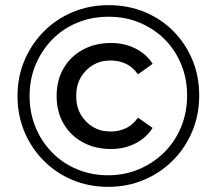

<svg xmlns="http://www.w3.org/2000/svg" viewBox="-20 -723 842 746"><path d="M400 3Q325 3 261 -24Q197 -51 149 -99.5Q101 -148 74.5 -212Q48 -276 48 -350Q48 -424 75 -488Q102 -552 150 -600.5Q198 -649 262.5 -676Q327 -703 402 -703Q477 -703 541.5 -676.5Q606 -650 653.5 -602Q701 -554 727.5 -490.5Q754 -427 754 -352Q754 -277 727 -212.5Q700 -148 651.5 -99.5Q603 -51 539 -24Q475 3 400 3ZM400 -42Q465 -42 521 -66Q577 -90 619 -132Q661 -174 684 -230.5Q707 -287 707 -352Q707 -417 684 -473Q661 -529 620 -570Q579 -611 523.5 -634.5Q468 -658 402 -658Q336 -658 279.5 -634.5Q223 -611 182 -568.5Q141 -526 118 -470.5Q95 -415 95 -350Q95 -285 118 -229Q141 -173 182 -131Q223 -89 279 -65.5Q335 -42 400 -42ZM411 -144Q350 -144 302 -170Q254 -196 227 -242.5Q200 -289 200 -350Q200 -411 227 -457.5Q254 -504 302 -530Q350 -556 411 -556Q464 -556 506.5 -534.5Q549 -513 573 -475L516 -434Q497 -462 469.5 -475Q442 -488 410 -488Q371 -488 341.5 -470.5Q312 -453 294 -422.5Q276 -392 276 -350Q276 -308 294 -277.5Q312 -247 341.5 -229.5Q371 -212 410 -212Q442 -212 469.5 -225Q497 -238 516 -266L573 -226Q549 -188 506.5 -166Q464 -144 411 -144Z"/></svg>

Font: Montserrat Thin Medium
Style: Regular
Weight: 500
Version: Version 9.000